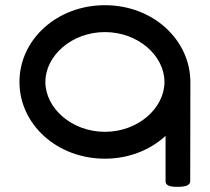

<svg xmlns="http://www.w3.org/2000/svg" viewBox="-20 -605 800 732"><path d="M380 -585.2C197.5 -585.2 54.2 -454.6 54.2 -292.6C54.2 -130.6 197.5 0 380 0C470.4 0 551.4 -32.3 611.2 -86.9L611.2 86.5C611.2 107.5 642.8 107.3 656.4 107.3C671.1 107.3 705.2 107.1 705.2 85.5L705.8 -291.3C705.8 -454 562.5 -585.2 380 -585.2ZM607 -292.6C607 -192.7 506.6 -102.5 380 -102.5C253.4 -102.5 153 -192.7 153 -292.6C153 -392.5 253.4 -482.7 380 -482.7C506.6 -482.7 607 -392.5 607 -292.6Z"/></svg>

Font: Hi.
Style: Black
Weight: 400
Designer: Mew Too, Robert Jablonski
Foundry: Cannot Into Space Fonts
Version: Version 1.996